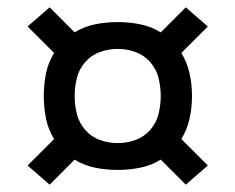

<svg xmlns="http://www.w3.org/2000/svg" viewBox="-20 -601 640 522"><path d="M485 -99 417 -167Q391 -151 361 -145Q331 -139 300 -139Q269 -139 239 -145Q209 -151 183 -167L115 -99L55 -151L127 -223Q111 -249 105 -279Q99 -309 99 -340Q99 -371 105 -401Q111 -431 127 -457L55 -529L115 -581L183 -513Q209 -529 239 -535Q269 -541 300 -541Q331 -541 361 -535Q391 -529 417 -513L485 -581L545 -529L473 -457Q489 -431 495.5 -401Q502 -371 502 -340Q502 -309 495.5 -279Q489 -249 473 -223L545 -151ZM300 -212Q325 -212 348.5 -220.5Q372 -229 388.5 -248Q405 -267 411 -291Q417 -315 417 -340Q417 -365 411 -389Q405 -413 388.5 -432Q372 -451 348.5 -459.5Q325 -468 300 -468Q275 -468 251.5 -459.5Q228 -451 211.5 -432Q195 -413 189 -389Q183 -365 183 -340Q183 -315 189 -291Q195 -267 211.5 -248Q228 -229 251.5 -220.5Q275 -212 300 -212Z"/></svg>

Font: Iosevka Medium Extended
Style: Regular
Weight: 500
Width: 7
Monospace: yes
Designer: Belleve Invis
Foundry: Belleve Invis
Version: Version 32.5.0; ttfautohint (v1.8.4)